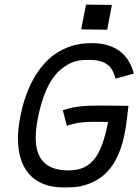

<svg xmlns="http://www.w3.org/2000/svg" viewBox="-20 -827 613 851"><path d="M361.3 -806.6 339.8 -696.8 455.1 -695.3 476.1 -805.2ZM549.3 -357.9C502.9 -358.9 459.5 -358.9 409.2 -358.9C359.9 -358.9 308.6 -356 258.3 -338.4L276.4 -269.5C320.8 -284.7 356 -287.1 392.6 -287.1C411.6 -287.1 430.7 -286.6 452.1 -286.6H459C429.7 -134.3 385.7 -71.8 282.7 -71.8C174.3 -71.8 138.2 -132.3 138.2 -217.3C138.2 -243.2 141.6 -271.5 147.5 -301.3C163.6 -385.3 194.8 -479.5 257.8 -525.9C302.2 -558.6 333 -561.5 374 -561.5C449.7 -561.5 477.5 -534.2 492.2 -478.5L573.2 -501C552.2 -580.6 497.6 -633.3 393.6 -635.7H383.8C327.6 -635.7 269.5 -622.1 212.4 -579.1C136.2 -517.1 91.8 -422.4 69.3 -306.6C63 -273.9 59.6 -242.7 59.6 -212.9C59.6 -87.9 119.1 3.9 262.7 3.9C283.2 3.9 314.9 3.4 337.9 -1.5C429.2 -23.9 517.1 -80.6 542 -295.4Z"/></svg>

Font: Fantasque Sans Mono
Style: RegItalic
Weight: 400
Italic angle: -11°
Monospace: yes
Designer: Jany Belluz
Version: Version 1.6.3